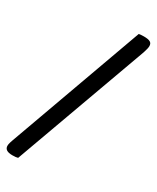

<svg xmlns="http://www.w3.org/2000/svg" viewBox="-306 -870 931 1139"><g transform="rotate(30 159.0 -300.5)"><path d="M-5 200Q-58 200 -58 165Q-58 154 -53.5 140.5Q-49 127 -48 124L285 -798Q299 -801 319 -801Q349 -801 362.5 -793.5Q376 -786 376 -767Q376 -752 365 -719L33 196Q21 200 -5 200Z"/></g></svg>

Font: Sansita
Style: Italic
Weight: 400
Italic angle: -11°
Designer: Pablo Cosgaya
Foundry: Omnibus-Type
Version: Version 1.006